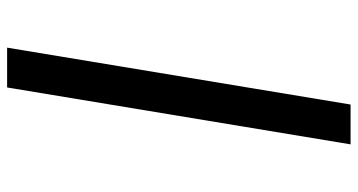

<svg xmlns="http://www.w3.org/2000/svg" viewBox="-253 -610 1006 540"><g transform="rotate(-90 250.0 -340.0)"><path d="M114 143 274 -823H386L226 143Z"/></g></svg>

Font: Iosevka Term Curly
Style: Bold Italic
Weight: 700
Italic angle: -9°
Designer: Belleve Invis
Foundry: Belleve Invis
Version: Version 32.3.0